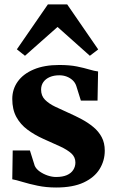

<svg xmlns="http://www.w3.org/2000/svg" viewBox="-20 -844 526 876"><path d="M236 11.5Q190.5 11.5 151.2 3.2Q112 -5 82.8 -14Q53.5 -23 36 -26L38 -157.5H116.5L138.5 -87.5Q145 -73 161.2 -61.5Q177.5 -50 197.5 -43.2Q217.5 -36.5 235.5 -36.5Q265.5 -36.5 285 -45Q304.5 -53.5 314.2 -68.8Q324 -84 324 -102.5Q324 -127 305.8 -143.8Q287.5 -160.5 254.5 -175.8Q221.5 -191 177.5 -210.5Q137.5 -228.5 105.2 -252.5Q73 -276.5 54.5 -310.5Q36 -344.5 36 -392.5Q36 -437 61 -472Q86 -507 134 -527.2Q182 -547.5 250 -547.5Q297.5 -547.5 330.8 -540.8Q364 -534 387.2 -527Q410.5 -520 427.5 -518L425 -385H349L328 -452Q323 -467 311.5 -477.8Q300 -488.5 284.5 -494.5Q269 -500.5 250.5 -500.5Q226 -500.5 207.2 -492.5Q188.5 -484.5 178 -469.8Q167.5 -455 167.5 -435Q167.5 -407 185.2 -389Q203 -371 231.8 -357.2Q260.5 -343.5 293 -329Q323.5 -315.5 353 -299.8Q382.5 -284 406.2 -264.2Q430 -244.5 444 -218.2Q458 -192 458 -156.5Q458 -111 434.5 -72.8Q411 -34.5 362 -11.5Q313 11.5 236 11.5ZM94 -589.5 57 -619 198.5 -824H286.5L428 -618.5L390 -589.5L242.5 -721Z"/></svg>

Font: Merriweather 72pt ExtraBold
Style: Regular
Weight: 800
Version: Version 2.100